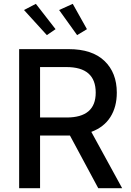

<svg xmlns="http://www.w3.org/2000/svg" viewBox="-20 -984 685 1004"><path d="M80.1 0V-727.1H339.4Q461.9 -727.1 526.4 -665.3Q590.8 -603.5 590.8 -499.5Q590.8 -424.8 557.1 -371.8Q523.4 -318.8 457.5 -294.4L618.7 0H493.7L345.7 -275.4H338.9H189.5V0ZM189.5 -369.6H328.6Q480.5 -369.6 480.5 -499.5Q480.5 -633.3 327.6 -633.3H189.5ZM383.3 -800.3 289.1 -931.6 360.4 -963.9 434.6 -831.5ZM225.1 -800.3 105.5 -931.6 167.5 -963.9 270.5 -831.5Z"/></svg>

Font: Karasuma Gothic
Style: Regular
Weight: 500
Designer: Rasmus Andersson / Ryoko Nishizuka
Foundry: Genbu
Version: Version 1.00